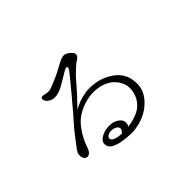

<svg xmlns="http://www.w3.org/2000/svg" viewBox="-116 -955 1232 1232"><g transform="rotate(-45 500.0 -339.0)"><path d="M742 -230Q738 -274 718 -304.5Q698 -335 669 -355Q640 -375 608 -387Q576 -399 537 -403Q499 -407 467 -401.5Q435 -396 406 -386Q386 -378 374 -372Q362 -366 351 -358Q386 -395 404 -414Q422 -433 422 -433Q440 -452 463 -479.5Q486 -507 506 -528Q526 -548 546 -565.5Q566 -583 577 -589Q596 -601 598 -612Q600 -619 598 -626.5Q596 -634 586 -644Q576 -655 562 -663Q548 -671 533 -670Q519 -669 501.5 -660.5Q484 -652 459 -638Q434 -624 406 -611Q378 -598 355 -589Q332 -579 320.5 -576.5Q309 -574 299 -575Q289 -575 280.5 -577.5Q272 -580 265 -581Q259 -583 252.5 -581.5Q246 -580 243 -573Q241 -568 243.5 -558Q246 -548 254 -541Q262 -534 274.5 -526.5Q287 -519 306 -519Q325 -519 342 -524.5Q359 -530 381 -541Q395 -549 413.5 -560Q432 -571 448 -580.5Q464 -590 469 -593Q476 -598 486.5 -601.5Q497 -605 501 -601Q508 -595 490 -572Q486 -566 473 -550Q460 -534 443.5 -514Q427 -494 412 -476Q397 -458 389 -448Q378 -436 358.5 -412.5Q339 -389 317.5 -363.5Q296 -338 279 -320Q254 -292 234 -266Q214 -240 200 -222Q186 -205 171.5 -184.5Q157 -164 156 -154Q155 -144 157 -130.5Q159 -117 167 -110Q179 -100 187.5 -101.5Q196 -103 200 -105Q219 -115 230 -152Q236 -172 252 -203.5Q268 -235 290 -264Q312 -294 344 -317Q376 -340 423 -355Q517 -385 601 -349Q643 -330 667 -293Q691 -256 690 -222Q690 -188 676 -155.5Q662 -123 633 -99Q609 -80 576.5 -69Q544 -58 508 -53Q517 -71 515.5 -88.5Q514 -106 495 -122Q472 -140 444 -143Q416 -146 391 -141Q366 -136 342.5 -120Q319 -104 320 -81Q320 -58 339.5 -42.5Q359 -27 405 -17Q450 -9 488.5 -8.5Q527 -8 565 -18Q603 -28 636.5 -47Q670 -66 698 -97Q724 -126 735 -157.5Q746 -189 742 -230ZM447 -51Q416 -52 397 -58.5Q378 -65 372 -73Q362 -88 374 -100Q386 -112 410 -113Q430 -113 446 -105Q462 -97 464 -82.5Q466 -68 447 -51Z"/></g></svg>

Font: Hannari
Style: Regular
Weight: 400
Version: Version 1.12